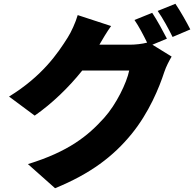

<svg xmlns="http://www.w3.org/2000/svg" viewBox="-20 -898 1040 1018"><path d="M787 -830 693 -792C716 -759 741 -711 760 -672C734 -665 698 -661 668 -661H507C522 -687 546 -728 569 -760L392 -818C381 -779 357 -727 339 -699C286 -615 205 -495 28 -386L164 -285C256 -349 345 -435 416 -524H665C652 -459 596 -344 533 -274C448 -179 344 -94 128 -28L272 100C460 23 581 -69 678 -188C770 -301 824 -433 851 -516C861 -546 877 -576 890 -598L788 -661L865 -693C847 -728 812 -793 787 -830ZM910 -878 816 -840C843 -802 875 -743 895 -702L989 -742C972 -776 936 -840 910 -878Z"/></svg>

Font: Noto Sans JP Black
Style: Regular
Weight: 900
Designer: Ryoko NISHIZUKA 西塚涼子 (kana, bopomofo & ideographs); Paul D. Hunt (Latin, Greek & Cyrillic); Sandoll Communications 산돌커뮤니
Foundry: Adobe
Version: Version 2.002;hotconv 1.0.116;makeotfexe 2.5.65601